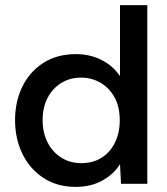

<svg xmlns="http://www.w3.org/2000/svg" viewBox="-20 -720 653 752"><path d="M277 12Q203 12 149.5 -23.5Q96 -59 67.5 -118Q39 -177 39 -250Q39 -322 67.5 -380.5Q96 -439 149.5 -473.5Q203 -508 277 -508Q332 -508 377 -485.5Q422 -463 450 -422V-700H557V0H454L450 -77Q426 -38 381 -13Q336 12 277 12ZM298 -81Q345 -81 379 -103Q413 -125 431 -163Q449 -201 449 -248Q449 -302 428.5 -339Q408 -376 373.5 -396Q339 -416 297 -416Q254 -416 220 -395Q186 -374 166.5 -337Q147 -300 147 -249Q147 -199 167 -161Q187 -123 221 -102Q255 -81 298 -81Z"/></svg>

Font: Rethink Sans Medium
Style: Regular
Weight: 500
Designer: The Rethink Sans project authors (Hans Thiessen). DM Sans designed by Colophon Foundry.
Foundry: Rethink Communications LLC
Version: Version 1.001